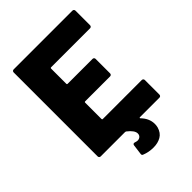

<svg xmlns="http://www.w3.org/2000/svg" viewBox="-252 -808 1092 1092"><g transform="rotate(-45 294.0 -261.5)"><path d="M543 -558H229Q224 -558 224 -553V-430Q224 -425 229 -425H430Q435 -425 438.5 -421.5Q442 -418 442 -413V-296Q442 -291 438.5 -287.5Q435 -284 430 -284H229Q224 -284 224 -279V-147Q224 -142 229 -142H543Q548 -142 551.5 -138.5Q555 -135 555 -130V-12Q555 -7 551.5 -3.5Q548 0 543 0H386Q383 0 382 2Q381 4 383 6Q419 43 419 87Q419 100 416 112Q406 147 380 162Q354 177 319 177Q281 177 249 164Q239 161 241 150L249 89Q250 83 254 81Q258 79 264 81Q276 85 283 85Q295 85 303.5 77.5Q312 70 312 57Q312 32 273 2Q269 0 267 0H70Q65 0 61.5 -3.5Q58 -7 58 -12V-688Q58 -693 61.5 -696.5Q65 -700 70 -700H543Q548 -700 551.5 -696.5Q555 -693 555 -688V-570Q555 -565 551.5 -561.5Q548 -558 543 -558Z"/></g></svg>

Font: BARLOWEXTRABOLD
Style: Regular
Weight: 800
Designer: Jeremy Tribby
Foundry: Tribby Type
Version: Version 1.422